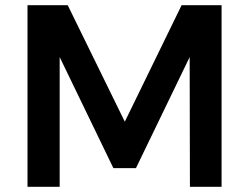

<svg xmlns="http://www.w3.org/2000/svg" viewBox="-20 -720 961 740"><path d="M241 -700 461 -251 680 -700H834V0H712L711 -500L504 -72H417L210 -500V0H86V-700Z"/></svg>

Font: QuotatisMedium
Style: Regular
Weight: 500
Designer: Julieta Ulanovsky
Foundry: Quotatis-Medium
Version: Version 4.000;PS 004.000;hotconv 1.0.88;makeotf.lib2.5.64775